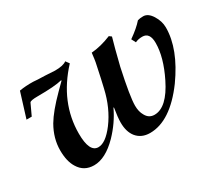

<svg xmlns="http://www.w3.org/2000/svg" viewBox="-93 -672 1019 892"><g transform="rotate(-30 416.5 -226.0)"><path d="M802 -371Q802 -257 707 -124Q603 17 494 17Q448 17 422 -15Q399 -44 399 -93Q399 -107 401 -126Q403 -145 407 -169L405 -171Q375 -106 321 -50Q255 17 194 17Q140 17 113 -28Q91 -63 91 -122Q91 -186 126 -247Q155 -296 221 -362L259 -400L257 -402Q218 -392 126 -392Q88 -392 83 -384L55 -324H27L68 -456Q102 -462 142 -461Q159 -459 204 -458Q244 -455 256 -455Q301 -455 318 -469L332 -450Q205 -313 205 -146Q205 -46 253 -46Q292 -46 339 -108Q390 -176 411 -269L422 -317L435 -378Q439 -395 441 -410.5Q443 -426 445 -442Q496 -446 552 -469L564 -460Q557 -437 548 -402Q539 -367 527 -319Q496 -176 496 -128Q496 -96 509 -74Q524 -46 554 -46Q621 -46 677 -160Q725 -257 725 -333Q725 -389 685 -389Q663 -389 647 -381L635 -404Q682 -437 706 -465Q718 -469 736 -469Q762 -469 782 -437Q802 -405 802 -371Z"/></g></svg>

Font: GFS Didot
Style: Bold Italic
Weight: 700
Italic angle: -12°
Designer: Designed by Takis Katsoulidis and George D. Matthiopoulos.
Foundry: Designed by Takis Katsoulidis and George D. Matthiopoulos.
Version: Version 1.0